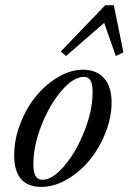

<svg xmlns="http://www.w3.org/2000/svg" viewBox="-20 -716 500 747"><path d="M236.8 -498 216.3 -515.6 389.6 -695.8H422.9L460 -512.2L430.7 -498L385.3 -627ZM141.1 11.2Q35.2 11.2 35.2 -112.3Q35.2 -172.9 58.6 -233.9Q82 -294.9 119.4 -340.8Q156.7 -386.7 205.6 -415.8Q254.4 -444.8 302.7 -444.8Q355.5 -444.8 384.8 -411.9Q414.1 -378.9 414.1 -316.9Q414.1 -258.8 390.1 -198.7Q366.2 -138.7 328.4 -92.8Q290.5 -46.9 240.5 -17.8Q190.4 11.2 141.1 11.2ZM145.5 -16.6Q184.6 -16.6 230.7 -71Q276.9 -125.5 308.6 -206.3Q340.3 -287.1 340.3 -357.4Q340.3 -388.7 332.3 -402.8Q324.2 -417 306.2 -417Q266.1 -417 219.7 -363.3Q173.3 -309.6 141.6 -229.2Q109.9 -148.9 109.9 -78.1Q109.9 -45.9 118.4 -31.2Q127 -16.6 145.5 -16.6Z"/></svg>

Font: Elstob
Style: Italic
Weight: 400
Italic angle: -20°
Designer: Peter S. Baker
Version: Version 1.015